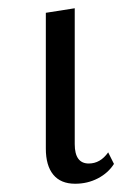

<svg xmlns="http://www.w3.org/2000/svg" viewBox="-20 -440 323 465"><path d="M91 -80V-409L161 -420V-91Q161 -44 195 -44Q223 -44 242 -71L256 -43Q242 -21 217 -8Q192 5 162 5Q127 5 109 -17Q91 -39 91 -80Z"/></svg>

Font: LXGW Bright TC
Style: Regular
Weight: 400
Designer: Christian Thalmann (Catharsis Fonts)
Foundry: LXGW / Christian Thalmann (Catharsis Fonts) / Fontworks Inc.
Version: Version 5.501